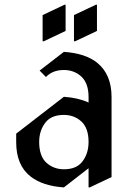

<svg xmlns="http://www.w3.org/2000/svg" viewBox="-20 -777 567 816"><path d="M251.5 -57.6Q302.7 -57.6 327.6 -87.4Q356.4 -122.1 356.4 -173.8Q356.4 -233.4 324.7 -261.7Q294.4 -288.6 251.5 -288.6Q200.2 -288.6 175.3 -258.8Q146.5 -224.1 146.5 -173.8Q146.5 -112.8 178.2 -84.5Q209 -57.6 251.5 -57.6ZM251.5 19.5Q160.6 13.2 109.4 -27.3Q48.8 -75.2 48.8 -172.4V-209L251.5 -365.7Q313 -361.3 356.4 -341.3V-364.7Q356.4 -423.8 324.7 -452.6Q294.4 -479.5 251.5 -479.5Q203.6 -479.5 175.3 -449.7L148.4 -477.1L251.5 -556.6Q343.8 -550.3 393.6 -509.8Q454.1 -460.4 454.1 -364.7V-24.4L361.3 19.5H356.4V-62ZM387.2 -756.8H392.1V-645.5L299.3 -601.6H294.4V-712.9ZM253.9 -756.8H258.8V-645.5L166 -601.6H161.1V-712.9Z"/></svg>

Font: Nova Cut
Style: Book
Weight: 400
Version: Version 2.000